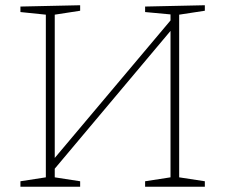

<svg xmlns="http://www.w3.org/2000/svg" viewBox="-20 -713 859 733"><path d="M762 -693V-672L664 -657V-36L762 -21V0H534V-21L631 -36V-595L189 -69V-36L286 -21V0H58V-21L155 -36V-657L58 -667V-688L286 -693V-672L189 -657V-110L631 -635V-658L534 -667V-688Z"/></svg>

Font: Bitter Pro ExtraLight
Style: Regular
Weight: 275
Designer: Sol Matas, and Bitter project Authors
Foundry: Sol Matas
Version: Version 1.010